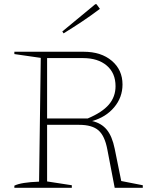

<svg xmlns="http://www.w3.org/2000/svg" viewBox="-20 -889 728 909"><path d="M554 -32 656 -12V0H523L488 -182Q476 -246 446 -272Q416 -298 355 -298H203V-30L320 -12V0H48V-10Q80 -26 165 -29L173 -615L48 -633V-644H376Q459 -644 509.5 -601Q560 -558 560 -489Q560 -428 520.5 -381Q481 -334 416 -316Q460 -306 485.5 -275Q511 -244 523 -185ZM373 -614H203V-328H395Q464 -357 495.5 -394Q527 -431 527 -481Q527 -543 485.5 -578.5Q444 -614 373 -614ZM281 -731 275 -740 431 -869H437L453 -847Q412 -816 368.5 -787Q325 -758 281 -731Z"/></svg>

Font: Piazzolla SC Thin
Style: Regular
Weight: 100
Designer: Juan Pablo del Peral
Foundry: Huerta Tipografica
Version: Version 1.330